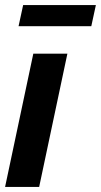

<svg xmlns="http://www.w3.org/2000/svg" viewBox="-24 -735 397 755"><path d="M107 -524H241L130 0H-4ZM49 -632 67 -715H353L335 -632Z"/></svg>

Font: PTCRaleway
Style: Bold Italic
Weight: 700
Italic angle: -12°
Designer: Matt McInerney, Pablo Impallari, Rodrigo Fuenzalida
Foundry: Matt McInerney, Pablo Impallari, Rodrigo Fuenzalida
Version: Version 3.000g; ttfautohint (v1.5) -l 8 -r 28 -G 28 -x 14 -D